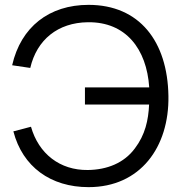

<svg xmlns="http://www.w3.org/2000/svg" viewBox="-20 -755 743 790"><path d="M344.5 15C557.5 15 676.5 -150 673 -360C669.5 -584.5 554 -735 344.5 -735C182.5 -735 66 -644.5 30 -486.5L104.5 -475.5C131.5 -591.5 218 -662 341.5 -663.5C497.5 -665.5 583.5 -554 594 -395.5H329.5V-325H593.5C590.5 -260.5 577.5 -200.5 535 -144.5C490 -83.5 419.5 -56.5 341.5 -55.5C226.5 -54 139 -122.5 107.5 -233.5L35 -214.5C73 -68.5 188.5 15 344.5 15Z"/></svg>

Font: Manrope
Style: Regular
Weight: 400
Designer: Mikhail Sharanda
Foundry: Mikhail Sharanda
Version: Version 4.505